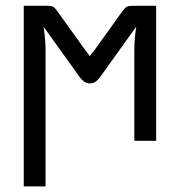

<svg xmlns="http://www.w3.org/2000/svg" viewBox="-20 -498 636 679"><path d="M280.8 -321.8Q285.6 -315.4 289.8 -310.1Q293.9 -304.7 297.4 -299.3Q301.3 -304.7 305.7 -310.1Q310.1 -315.4 315.4 -322.3L415.5 -461.9Q423.3 -471.7 429.4 -474.6Q435.5 -477.5 447.8 -477.5H532.2V0H455.1V-321.3Q455.1 -339.4 456.8 -361.6Q458.5 -383.8 461.9 -403.8L333 -224.1Q325.7 -214.8 317.9 -209Q310.1 -203.1 298.3 -203.1Q286.1 -203.1 278.1 -209Q270 -214.8 262.7 -224.1L134.3 -403.3Q137.2 -383.8 139.2 -361.3Q141.1 -338.9 141.1 -321.3V161.1H64V-477.5H148.4Q160.6 -477.5 166.7 -474.6Q172.9 -471.7 180.2 -461.9L280.8 -321.8Z"/></svg>

Font: Carlito
Style: Regular
Weight: 400
Designer: Lukasz Dziedzic
Foundry: tyPoland Lukasz Dziedzic
Version: Version 1.104